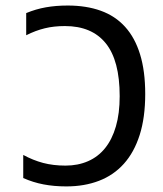

<svg xmlns="http://www.w3.org/2000/svg" viewBox="-20 -666 590 694"><path d="M74.7 -618.7Q109.9 -633.3 146 -639.6Q182.1 -646 224.6 -646Q292 -646 344.2 -627.2Q396.5 -608.4 432.1 -569.1Q467.8 -529.8 486.3 -469.5Q504.9 -409.2 504.9 -326.2Q504.9 -241.2 484.9 -178.2Q464.8 -115.2 427.7 -74Q390.6 -32.7 337.9 -12.5Q285.2 7.8 219.7 7.8Q175.3 7.8 137.2 0.5Q99.1 -6.8 64 -22.5V-106Q99.1 -86.9 135.7 -77.1Q172.4 -67.4 216.8 -67.4Q261.7 -67.4 298.1 -83.3Q334.5 -99.1 359.9 -130.6Q385.3 -162.1 398.9 -209Q412.6 -255.9 412.6 -318.4Q412.6 -447.3 362.3 -509.5Q312 -571.8 214.8 -571.8Q194.3 -571.8 176.5 -569.8Q158.7 -567.9 141.8 -563.7Q125 -559.6 108.6 -553.5Q92.3 -547.4 74.7 -538.6Z"/></svg>

Font: Code New Roman
Style: Regular
Weight: 400
Monospace: yes
Designer: Sam Radian
Foundry: Code New Roman
Version: Version 2.00 November 29, 2014